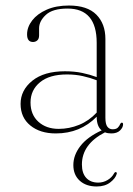

<svg xmlns="http://www.w3.org/2000/svg" viewBox="-20 -474 483 695"><path d="M54.5 -98Q54.5 -147.5 97 -181.8Q139.5 -216 215 -216Q249.5 -216 277.8 -210Q306 -204 330 -195V-319Q330 -443 224.5 -443Q170.5 -443 146 -420.2Q121.5 -397.5 121.5 -371.5V-346Q121.5 -333.5 115 -327.8Q108.5 -322 99.5 -322Q78 -322 78 -349.5Q78 -376 96.5 -400Q115 -424 149 -439Q183 -454 229.5 -454Q296 -454 328.8 -421Q361.5 -388 361.5 -333V-47.5Q361.5 -24.5 368.8 -15.2Q376 -6 387.5 -6Q400.5 -6 406.5 -12Q412.5 -18 415 -25Q417.5 -30 421 -30Q425.5 -30 425.5 -24Q425.5 -12.5 414.5 -1.8Q403.5 9 383 9Q369.5 9 360 5Q276.5 48 276.5 121.5Q276.5 153 292.2 170Q308 187 335.5 187Q353.5 187 369.2 177.8Q385 168.5 393 153.5Q395.5 148.5 399 149Q404 149.5 402.5 155.5Q398 171.5 379 186.2Q360 201 330 201Q291.5 201 268.5 180Q245.5 159 245.5 123.5Q245.5 87.5 271 54.5Q296.5 21.5 348 -2Q330 -16.5 330 -51.5Q270.5 9 182 9Q125 9 89.8 -19.8Q54.5 -48.5 54.5 -98ZM90.5 -103Q90.5 -59 119 -33.2Q147.5 -7.5 192.5 -7.5Q230.5 -7.5 266.2 -22Q302 -36.5 330 -66.5V-183.5Q306.5 -192.5 279.8 -198.5Q253 -204.5 222.5 -204.5Q159 -204.5 124.8 -176.2Q90.5 -148 90.5 -103Z"/></svg>

Font: Fraunces 72pt S000 Thin
Style: Regular
Weight: 100
Version: Version 1.000; ttfautohint (v1.8.3)